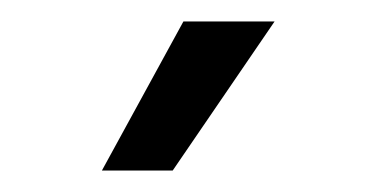

<svg xmlns="http://www.w3.org/2000/svg" viewBox="-20 -705 351 179"><path d="M141 -546H75L151 -685H236Z"/></svg>

Font: Ropa Sans
Style: Regular
Weight: 400
Designer: Botio Nikoltchev
Foundry: Botjo Nikoltchev
Version: Version 1.002